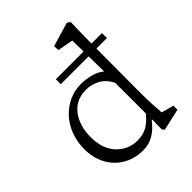

<svg xmlns="http://www.w3.org/2000/svg" viewBox="-195 -787 908 908"><g transform="rotate(-45 259.0 -333.0)"><path d="M376 9.8 367.2 -2 368.2 -66.4H365.2Q334 -26.4 302.7 -9.8Q271.5 6.8 235.4 6.8Q178.7 6.8 134.8 -19Q90.8 -44.9 66.4 -90.3Q42 -135.7 42 -193.4Q42 -243.2 58.1 -285.6Q74.2 -328.1 103 -358.9Q131.8 -389.6 168.9 -406.7Q206.1 -423.8 248 -423.8Q279.3 -423.8 312.5 -415.5Q345.7 -407.2 368.2 -387.7Q368.2 -405.3 367.7 -436.5Q367.2 -467.8 366.7 -502Q366.2 -536.1 365.7 -563Q365.2 -589.8 365.2 -597.7L287.1 -612.3L285.2 -639.6L407.2 -675.8L421.9 -664.1Q419.9 -603.5 419.4 -544.4Q418.9 -485.4 418.9 -421.9L418 -197.3Q418 -147.5 420.4 -109.9Q422.9 -72.3 423.8 -58.6L485.4 -42V-14.6ZM249 -44.9Q283.2 -44.9 310.1 -58.1Q336.9 -71.3 367.2 -107.4V-313.5Q346.7 -353.5 314 -370.6Q281.2 -387.7 247.1 -387.7Q178.7 -387.7 141.1 -338.4Q103.5 -289.1 103.5 -213.9Q103.5 -133.8 146 -89.4Q188.5 -44.9 249 -44.9ZM180.7 -490.2V-523.4H489.3V-490.2Z"/></g></svg>

Font: Crimson Pro ExtraLight
Style: Regular
Weight: 250
Designer: Jacques Le Bailly
Foundry: Baron von Fonthausen
Version: Version 1.003